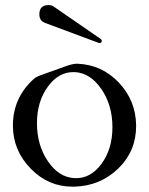

<svg xmlns="http://www.w3.org/2000/svg" viewBox="-20 -715 581 748"><path d="M364.3 -547.9 156.2 -625.5Q133.3 -633.8 133.3 -659.2Q133.3 -695.3 169.4 -695.3Q181.2 -695.3 189.9 -689L372.6 -563Q376.5 -559.6 376.5 -555.7Q376.5 -547.4 367.7 -547.4Q365.2 -547.4 364.3 -547.9ZM281.7 -466.8Q377 -462.9 442.9 -393.3Q508.8 -323.7 510.3 -227.1V-224.1Q510.3 -126.5 441.4 -59.1Q371.1 9.3 270 12.2H262.2Q168.5 12.2 100.6 -57.1Q30.3 -128.4 30.3 -225.6V-227.1Q30.8 -334 110.8 -406.7Q120.1 -415.5 138.4 -421.9Q156.7 -428.2 192.9 -441.4Q214.4 -449.2 240.2 -458.5Q264.6 -466.8 280.3 -466.8ZM271.5 -434.1H265.6Q208.5 -434.1 167.5 -378.9Q124 -320.3 124 -234.9Q124 -149.4 166.7 -86.7Q209.5 -23.9 270.5 -21H277.3Q334 -21 375 -76.2Q418 -134.3 418 -219.7Q418 -305.2 375 -367.9Q332 -430.7 271.5 -434.1Z"/></svg>

Font: Caudex
Style: Regular
Weight: 400
Version: Version 1.01